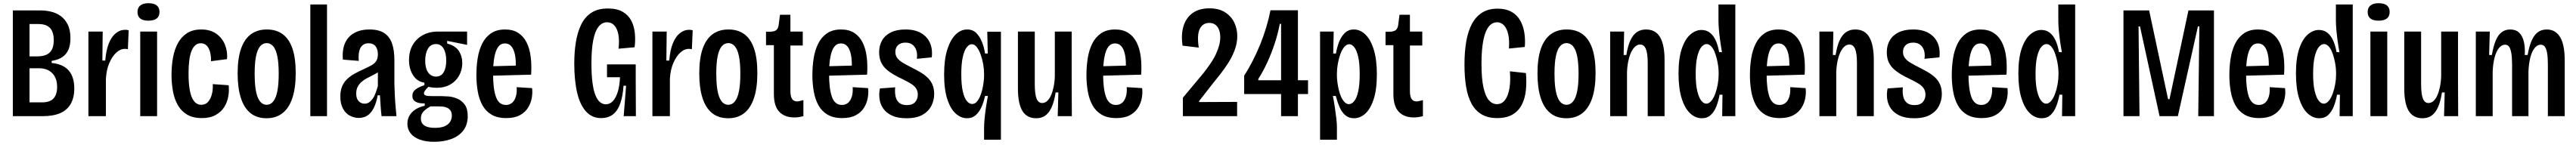

<svg xmlns="http://www.w3.org/2000/svg" viewBox="-20 -725 16055 905"><path d="M60 0V-660H231Q264 -660 297 -652.5Q330 -645 357.5 -625.5Q385 -606 402 -572Q419 -538 419 -486Q419 -444 406.5 -415Q394 -386 368 -368.5Q342 -351 302 -345V-332Q374 -325 408.5 -284.5Q443 -244 443 -173Q443 -117 421.5 -78Q400 -39 356.5 -19.5Q313 0 246 0ZM164 -86H241Q291 -86 313.5 -110.5Q336 -135 336 -182Q336 -237 306 -268Q276 -299 222 -299H164ZM164 -373H210Q265 -373 290 -397.5Q315 -422 315 -474Q315 -525 292 -550Q269 -575 219 -575H164Z M531 0V-314V-528H620L618 -347H636Q641 -411 658 -453.5Q675 -496 701.5 -517.5Q728 -539 759 -539Q765 -539 770.5 -538.5Q776 -538 782 -536L777 -418Q773 -419 767.5 -419.5Q762 -420 758 -420Q730 -420 704.5 -396.5Q679 -373 661 -331Q643 -289 640 -233V0Z M854 0V-528H959V0ZM905 -596Q871 -596 854 -609.5Q837 -623 837 -650Q837 -677 854.5 -691Q872 -705 905 -705Q940 -705 957 -691Q974 -677 974 -651Q974 -623 956.5 -609.5Q939 -596 905 -596Z M1238 12Q1183 12 1146.5 -9.5Q1110 -31 1088.5 -68.5Q1067 -106 1058 -155Q1049 -204 1049 -259Q1049 -316 1058.5 -367Q1068 -418 1089.5 -457Q1111 -496 1146.5 -518.5Q1182 -541 1234 -541Q1291 -541 1328 -514.5Q1365 -488 1382 -446Q1399 -404 1395 -356L1295 -343Q1296 -373 1289.5 -399Q1283 -425 1268.5 -440Q1254 -455 1231 -455Q1211 -455 1197 -442.5Q1183 -430 1173.5 -406.5Q1164 -383 1159.5 -347.5Q1155 -312 1155 -266Q1155 -205 1163 -161Q1171 -117 1189 -94Q1207 -71 1235 -71Q1261 -71 1277 -89.5Q1293 -108 1300.5 -137Q1308 -166 1306 -200L1405 -193Q1409 -158 1402.5 -122Q1396 -86 1377 -56Q1358 -26 1323.5 -7Q1289 12 1238 12Z M1641 13Q1580 13 1540 -20Q1500 -53 1480.5 -115.5Q1461 -178 1461 -266Q1461 -360 1482 -420.5Q1503 -481 1543.5 -511Q1584 -541 1643 -541Q1702 -541 1742 -511.5Q1782 -482 1802.5 -422Q1823 -362 1823 -269Q1823 -176 1802 -113Q1781 -50 1740.5 -18.5Q1700 13 1641 13ZM1642 -71Q1666 -71 1683 -92Q1700 -113 1708.5 -156Q1717 -199 1717 -265Q1717 -334 1708 -376Q1699 -418 1682 -437Q1665 -456 1642 -456Q1619 -456 1602 -437Q1585 -418 1576 -376Q1567 -334 1567 -264Q1567 -166 1586 -118.5Q1605 -71 1642 -71Z M1914 0V-697H2018V0Z M2216 11Q2187 11 2160.5 -3Q2134 -17 2117.5 -47Q2101 -77 2101 -123Q2101 -159 2112 -185.5Q2123 -212 2143.5 -231.5Q2164 -251 2190.5 -265.5Q2217 -280 2248 -294Q2274 -306 2293.5 -316.5Q2313 -327 2324 -343Q2335 -359 2335 -386Q2335 -418 2320.5 -436.5Q2306 -455 2277 -455Q2254 -455 2239 -442Q2224 -429 2218.5 -404.5Q2213 -380 2216 -345L2117 -353Q2113 -395 2121.5 -430Q2130 -465 2151 -489.5Q2172 -514 2205 -527.5Q2238 -541 2283 -541Q2340 -541 2374 -519Q2408 -497 2423 -454.5Q2438 -412 2438 -348V-200Q2439 -172 2440.5 -136Q2442 -100 2445 -64Q2448 -28 2451 0H2358Q2354 -33 2352 -65.5Q2350 -98 2348 -130H2334Q2325 -82 2309 -50.5Q2293 -19 2270 -4Q2247 11 2216 11ZM2252 -78Q2268 -78 2280 -86Q2292 -94 2302.5 -108.5Q2313 -123 2320.5 -143.5Q2328 -164 2335 -188V-298L2366 -305Q2357 -289 2341.5 -278Q2326 -267 2307.5 -257.5Q2289 -248 2270 -238.5Q2251 -229 2235.5 -216Q2220 -203 2210 -185Q2200 -167 2200 -141Q2200 -110 2215 -94Q2230 -78 2252 -78Z M2686 160Q2633 160 2595.5 146Q2558 132 2538.5 106.5Q2519 81 2519 48Q2519 5 2548 -24.5Q2577 -54 2627 -65V-80Q2593 -78 2571.5 -89.5Q2550 -101 2550 -126Q2550 -152 2571 -167.5Q2592 -183 2625 -193V-209Q2579 -216 2554 -256Q2529 -296 2529 -350Q2529 -403 2551 -442.5Q2573 -482 2614 -505Q2655 -528 2710 -528H2891V-445L2767 -470V-453Q2818 -440 2839.5 -407Q2861 -374 2861 -331Q2861 -289 2841.5 -253.5Q2822 -218 2786 -197.5Q2750 -177 2701 -177Q2692 -177 2677.5 -178.5Q2663 -180 2650 -183Q2634 -168 2628 -158.5Q2622 -149 2622 -143Q2622 -135 2629 -131Q2636 -127 2648.5 -126Q2661 -125 2678 -125H2735Q2749 -125 2775.5 -123Q2802 -121 2829.5 -109.5Q2857 -98 2876 -72.5Q2895 -47 2895 -1Q2895 54 2867 90Q2839 126 2791.5 143Q2744 160 2686 160ZM2690 73Q2728 73 2751 63Q2774 53 2785 35.5Q2796 18 2796 -3Q2796 -24 2787 -36Q2778 -48 2764.5 -53.5Q2751 -59 2736.5 -60Q2722 -61 2712 -61H2663Q2633 -45 2618 -27.5Q2603 -10 2603 14Q2603 35 2613.5 48Q2624 61 2644 67Q2664 73 2690 73ZM2697 -247Q2729 -247 2745 -274Q2761 -301 2761 -347Q2761 -394 2744.5 -422Q2728 -450 2697 -450Q2664 -450 2647 -421Q2630 -392 2630 -347Q2630 -317 2637.5 -294.5Q2645 -272 2660.5 -259.5Q2676 -247 2697 -247Z M3135 12Q3080 12 3043.5 -9.5Q3007 -31 2986.5 -68.5Q2966 -106 2957.5 -154.5Q2949 -203 2949 -256Q2949 -311 2957 -361.5Q2965 -412 2985 -452.5Q3005 -493 3040 -517Q3075 -541 3128 -541Q3177 -541 3210 -519.5Q3243 -498 3262 -460Q3281 -422 3287.5 -370.5Q3294 -319 3290 -259L3027 -252V-311L3212 -316L3194 -291Q3197 -347 3189.5 -383Q3182 -419 3166.5 -436.5Q3151 -454 3127 -454Q3101 -454 3085 -432.5Q3069 -411 3061 -368.5Q3053 -326 3053 -264Q3053 -170 3071 -120Q3089 -70 3133 -70Q3149 -70 3162 -77Q3175 -84 3184 -98Q3193 -112 3197.5 -133Q3202 -154 3200 -181L3296 -175Q3300 -146 3294 -113Q3288 -80 3270 -51.5Q3252 -23 3219 -5.5Q3186 12 3135 12Z M3726 12Q3669 12 3631.5 -30Q3594 -72 3576.5 -148.5Q3559 -225 3559 -330Q3559 -400 3569 -462Q3579 -524 3602 -571.5Q3625 -619 3665.5 -645.5Q3706 -672 3769 -672Q3825 -672 3860.5 -651.5Q3896 -631 3914 -596.5Q3932 -562 3936.5 -518.5Q3941 -475 3935 -430L3835 -421Q3841 -475 3833.5 -511.5Q3826 -548 3808 -567Q3790 -586 3764 -586Q3732 -586 3710 -558Q3688 -530 3677 -473.5Q3666 -417 3666 -330Q3666 -258 3672.5 -209Q3679 -160 3691 -130.5Q3703 -101 3719.5 -87.5Q3736 -74 3755 -74Q3781 -74 3800 -94.5Q3819 -115 3830.5 -153Q3842 -191 3844 -243H3763V-323H3942V-230L3943 0H3867L3882 -190H3866Q3862 -128 3846.5 -82Q3831 -36 3801.5 -12Q3772 12 3726 12Z M4046 0V-314V-528H4135L4133 -347H4151Q4156 -411 4173 -453.5Q4190 -496 4216.5 -517.5Q4243 -539 4274 -539Q4280 -539 4285.5 -538.5Q4291 -538 4297 -536L4292 -418Q4288 -419 4282.5 -419.5Q4277 -420 4273 -420Q4245 -420 4219.5 -396.5Q4194 -373 4176 -331Q4158 -289 4155 -233V0Z M4518 13Q4457 13 4417 -20Q4377 -53 4357.5 -115.5Q4338 -178 4338 -266Q4338 -360 4359 -420.5Q4380 -481 4420.5 -511Q4461 -541 4520 -541Q4579 -541 4619 -511.5Q4659 -482 4679.5 -422Q4700 -362 4700 -269Q4700 -176 4679 -113Q4658 -50 4617.5 -18.5Q4577 13 4518 13ZM4519 -71Q4543 -71 4560 -92Q4577 -113 4585.5 -156Q4594 -199 4594 -265Q4594 -334 4585 -376Q4576 -418 4559 -437Q4542 -456 4519 -456Q4496 -456 4479 -437Q4462 -418 4453 -376Q4444 -334 4444 -264Q4444 -166 4463 -118.5Q4482 -71 4519 -71Z M4931 8Q4870 8 4836.5 -27.5Q4803 -63 4803 -138V-443H4754V-527H4776Q4805 -527 4817.5 -537Q4830 -547 4833 -570L4841 -633H4906V-528H4983V-441H4906V-156Q4906 -124 4916 -108Q4926 -92 4948 -92Q4954 -92 4964 -94.5Q4974 -97 4987 -100V0Q4971 4 4957.5 6Q4944 8 4931 8Z M5229 12Q5174 12 5137.5 -9.5Q5101 -31 5080.5 -68.5Q5060 -106 5051.5 -154.5Q5043 -203 5043 -256Q5043 -311 5051 -361.5Q5059 -412 5079 -452.5Q5099 -493 5134 -517Q5169 -541 5222 -541Q5271 -541 5304 -519.5Q5337 -498 5356 -460Q5375 -422 5381.5 -370.5Q5388 -319 5384 -259L5121 -252V-311L5306 -316L5288 -291Q5291 -347 5283.5 -383Q5276 -419 5260.5 -436.5Q5245 -454 5221 -454Q5195 -454 5179 -432.5Q5163 -411 5155 -368.5Q5147 -326 5147 -264Q5147 -170 5165 -120Q5183 -70 5227 -70Q5243 -70 5256 -77Q5269 -84 5278 -98Q5287 -112 5291.5 -133Q5296 -154 5294 -181L5390 -175Q5394 -146 5388 -113Q5382 -80 5364 -51.5Q5346 -23 5313 -5.5Q5280 12 5229 12Z M5629 13Q5575 13 5539.5 -3.5Q5504 -20 5485 -47Q5466 -74 5461.5 -107Q5457 -140 5464 -173L5559 -180Q5556 -148 5561.5 -123Q5567 -98 5584 -83.5Q5601 -69 5631 -69Q5667 -69 5683.5 -88Q5700 -107 5700 -134Q5700 -158 5688 -175Q5676 -192 5653.5 -205Q5631 -218 5601 -233Q5575 -245 5550 -259.5Q5525 -274 5504 -292.5Q5483 -311 5471 -337Q5459 -363 5459 -399Q5459 -441 5477.5 -473Q5496 -505 5532.5 -523Q5569 -541 5623 -541Q5681 -541 5719.5 -519Q5758 -497 5775.5 -458Q5793 -419 5787 -367L5694 -358Q5698 -386 5691.5 -408.5Q5685 -431 5668 -445Q5651 -459 5623 -459Q5593 -459 5576.5 -443Q5560 -427 5560 -401Q5560 -379 5572 -363Q5584 -347 5605.5 -334Q5627 -321 5655 -307Q5685 -292 5712 -276.5Q5739 -261 5759 -242.5Q5779 -224 5790.5 -198.5Q5802 -173 5802 -138Q5802 -99 5784.5 -64.5Q5767 -30 5729.5 -8.5Q5692 13 5629 13Z M6113 147V74Q6113 50 6116 17.5Q6119 -15 6124.5 -52.5Q6130 -90 6137 -126H6119Q6110 -85 6095.5 -54Q6081 -23 6059.5 -5Q6038 13 6007 13Q5969 13 5936.5 -16Q5904 -45 5884 -105.5Q5864 -166 5864 -260Q5864 -353 5883.5 -415Q5903 -477 5935.5 -509Q5968 -541 6007 -541Q6043 -541 6065 -518.5Q6087 -496 6100.5 -461.5Q6114 -427 6119 -391H6136L6133 -527H6218V-253V147ZM6038 -76Q6054 -76 6066 -88.5Q6078 -101 6087 -121Q6096 -141 6101.5 -164.5Q6107 -188 6110 -211Q6113 -234 6113 -251V-266Q6113 -293 6107.5 -324.5Q6102 -356 6092 -384Q6082 -412 6068 -430.5Q6054 -449 6036 -449Q6020 -449 6005 -430Q5990 -411 5980.5 -370Q5971 -329 5971 -262Q5971 -195 5980.5 -154Q5990 -113 6005.5 -94.5Q6021 -76 6038 -76Z M6438 13Q6380 13 6352 -32.5Q6324 -78 6324 -174V-528H6429V-201Q6429 -138 6440 -110Q6451 -82 6475 -82Q6492 -82 6506 -94.5Q6520 -107 6530 -129.5Q6540 -152 6546.5 -183Q6553 -214 6554 -250V-528H6659V-212L6660 0H6572L6576 -148H6559Q6550 -91 6534 -55.5Q6518 -20 6494.5 -3.5Q6471 13 6438 13Z M6937 12Q6882 12 6845.5 -9.5Q6809 -31 6788.5 -68.5Q6768 -106 6759.5 -154.5Q6751 -203 6751 -256Q6751 -311 6759 -361.5Q6767 -412 6787 -452.5Q6807 -493 6842 -517Q6877 -541 6930 -541Q6979 -541 7012 -519.5Q7045 -498 7064 -460Q7083 -422 7089.5 -370.5Q7096 -319 7092 -259L6829 -252V-311L7014 -316L6996 -291Q6999 -347 6991.5 -383Q6984 -419 6968.5 -436.5Q6953 -454 6929 -454Q6903 -454 6887 -432.5Q6871 -411 6863 -368.5Q6855 -326 6855 -264Q6855 -170 6873 -120Q6891 -70 6935 -70Q6951 -70 6964 -77Q6977 -84 6986 -98Q6995 -112 6999.5 -133Q7004 -154 7002 -181L7098 -175Q7102 -146 7096 -113Q7090 -80 7072 -51.5Q7054 -23 7021 -5.5Q6988 12 6937 12Z M7352 0V-115L7482 -271Q7507 -303 7526.5 -332Q7546 -361 7558.5 -388.5Q7571 -416 7578 -442Q7585 -468 7585 -493Q7585 -520 7577 -540Q7569 -560 7554 -571Q7539 -582 7517 -582Q7497 -582 7482 -573Q7467 -564 7457.5 -545Q7448 -526 7446.5 -497Q7445 -468 7451 -428L7350 -440Q7340 -508 7355.5 -560.5Q7371 -613 7412 -643Q7453 -673 7517 -673Q7577 -673 7615.5 -648Q7654 -623 7672.5 -584Q7691 -545 7691 -501Q7691 -457 7676 -415.5Q7661 -374 7636.5 -335Q7612 -296 7584 -260.5Q7556 -225 7530 -193L7453 -94V-88L7690 -89V0Z M7734 -138V-253Q7762 -296 7787.5 -346Q7813 -396 7834.5 -449Q7856 -502 7872 -556Q7888 -610 7898 -661H8069V0H7964V-576H7956Q7944 -513 7924 -452.5Q7904 -392 7878.5 -336.5Q7853 -281 7822 -232V-224H8132V-138Z M8207 147V-253V-528H8292L8289 -391H8306Q8312 -428 8325 -462Q8338 -496 8360.5 -518.5Q8383 -541 8418 -541Q8457 -541 8489.5 -509.5Q8522 -478 8541.5 -416Q8561 -354 8561 -261Q8561 -166 8541 -105.5Q8521 -45 8489 -16Q8457 13 8418 13Q8388 13 8366 -4.5Q8344 -22 8330 -53.5Q8316 -85 8305 -126H8287Q8294 -89 8299.5 -52.5Q8305 -16 8308.5 15Q8312 46 8312 67V147ZM8387 -75Q8404 -75 8419.5 -93.5Q8435 -112 8444.5 -153.5Q8454 -195 8454 -263Q8454 -330 8444.5 -371Q8435 -412 8420 -430.5Q8405 -449 8389 -449Q8372 -449 8357.5 -431.5Q8343 -414 8333 -386Q8323 -358 8317.5 -326Q8312 -294 8312 -265V-251Q8312 -234 8315 -211.5Q8318 -189 8323.5 -165Q8329 -141 8338 -121Q8347 -101 8359.5 -88Q8372 -75 8387 -75Z M8792 8Q8731 8 8697.5 -27.5Q8664 -63 8664 -138V-443H8615V-527H8637Q8666 -527 8678.5 -537Q8691 -547 8694 -570L8702 -633H8767V-528H8844V-441H8767V-156Q8767 -124 8777 -108Q8787 -92 8809 -92Q8815 -92 8825 -94.5Q8835 -97 8848 -100V0Q8832 4 8818.5 6Q8805 8 8792 8Z M9310 12Q9253 12 9213.5 -11.5Q9174 -35 9150.5 -79Q9127 -123 9117 -184.5Q9107 -246 9107 -321Q9107 -401 9118 -465.5Q9129 -530 9153.5 -576Q9178 -622 9217.5 -646.5Q9257 -671 9313 -671Q9364 -671 9398 -652.5Q9432 -634 9452 -601Q9472 -568 9479.5 -524.5Q9487 -481 9483 -432L9384 -422Q9388 -475 9379.5 -511.5Q9371 -548 9353 -567Q9335 -586 9310 -586Q9286 -586 9267.5 -569Q9249 -552 9237 -519Q9225 -486 9219 -437.5Q9213 -389 9213 -328Q9213 -234 9225.5 -178.5Q9238 -123 9259.5 -99Q9281 -75 9309 -75Q9341 -75 9360.5 -102Q9380 -129 9387.5 -175Q9395 -221 9390 -280L9490 -269Q9495 -211 9489.5 -160Q9484 -109 9463.5 -70Q9443 -31 9405.5 -9.5Q9368 12 9310 12Z M9742 13Q9681 13 9641 -20Q9601 -53 9581.5 -115.5Q9562 -178 9562 -266Q9562 -360 9583 -420.5Q9604 -481 9644.5 -511Q9685 -541 9744 -541Q9803 -541 9843 -511.5Q9883 -482 9903.5 -422Q9924 -362 9924 -269Q9924 -176 9903 -113Q9882 -50 9841.5 -18.5Q9801 13 9742 13ZM9743 -71Q9767 -71 9784 -92Q9801 -113 9809.5 -156Q9818 -199 9818 -265Q9818 -334 9809 -376Q9800 -418 9783 -437Q9766 -456 9743 -456Q9720 -456 9703 -437Q9686 -418 9677 -376Q9668 -334 9668 -264Q9668 -166 9687 -118.5Q9706 -71 9743 -71Z M10015 0V-344V-528H10102L10099 -382H10116Q10125 -439 10141.5 -474Q10158 -509 10182 -525Q10206 -541 10238 -541Q10298 -541 10326 -493Q10354 -445 10354 -350V0H10249V-332Q10249 -392 10237.5 -419.5Q10226 -447 10202 -447Q10179 -447 10161 -424Q10143 -401 10132.5 -362.5Q10122 -324 10120 -277V0Z M10586 13Q10546 13 10513 -18Q10480 -49 10460.5 -111.5Q10441 -174 10441 -266Q10441 -360 10461 -420Q10481 -480 10514 -509Q10547 -538 10584 -538Q10615 -538 10637 -520.5Q10659 -503 10673 -472Q10687 -441 10694 -400L10712 -399Q10705 -438 10700 -475Q10695 -512 10692.5 -543Q10690 -574 10690 -594V-697H10795V-268V0H10713L10715 -134H10697Q10690 -95 10677 -61.5Q10664 -28 10642 -7.5Q10620 13 10586 13ZM10614 -78Q10631 -78 10645.5 -95.5Q10660 -113 10670 -140.5Q10680 -168 10685.5 -199Q10691 -230 10691 -258V-273Q10691 -291 10688 -313.5Q10685 -336 10679 -360Q10673 -384 10664.5 -404Q10656 -424 10643.5 -437Q10631 -450 10616 -450Q10599 -450 10583.5 -431.5Q10568 -413 10558 -372Q10548 -331 10548 -263Q10548 -197 10558 -156Q10568 -115 10583 -96.5Q10598 -78 10614 -78Z M11072 12Q11017 12 10980.5 -9.5Q10944 -31 10923.5 -68.5Q10903 -106 10894.5 -154.5Q10886 -203 10886 -256Q10886 -311 10894 -361.5Q10902 -412 10922 -452.5Q10942 -493 10977 -517Q11012 -541 11065 -541Q11114 -541 11147 -519.5Q11180 -498 11199 -460Q11218 -422 11224.5 -370.5Q11231 -319 11227 -259L10964 -252V-311L11149 -316L11131 -291Q11134 -347 11126.5 -383Q11119 -419 11103.5 -436.5Q11088 -454 11064 -454Q11038 -454 11022 -432.5Q11006 -411 10998 -368.5Q10990 -326 10990 -264Q10990 -170 11008 -120Q11026 -70 11070 -70Q11086 -70 11099 -77Q11112 -84 11121 -98Q11130 -112 11134.5 -133Q11139 -154 11137 -181L11233 -175Q11237 -146 11231 -113Q11225 -80 11207 -51.5Q11189 -23 11156 -5.5Q11123 12 11072 12Z M11319 0V-344V-528H11406L11403 -382H11420Q11429 -439 11445.5 -474Q11462 -509 11486 -525Q11510 -541 11542 -541Q11602 -541 11630 -493Q11658 -445 11658 -350V0H11553V-332Q11553 -392 11541.5 -419.5Q11530 -447 11506 -447Q11483 -447 11465 -424Q11447 -401 11436.5 -362.5Q11426 -324 11424 -277V0Z M11909 13Q11855 13 11819.5 -3.5Q11784 -20 11765 -47Q11746 -74 11741.5 -107Q11737 -140 11744 -173L11839 -180Q11836 -148 11841.5 -123Q11847 -98 11864 -83.5Q11881 -69 11911 -69Q11947 -69 11963.5 -88Q11980 -107 11980 -134Q11980 -158 11968 -175Q11956 -192 11933.5 -205Q11911 -218 11881 -233Q11855 -245 11830 -259.5Q11805 -274 11784 -292.5Q11763 -311 11751 -337Q11739 -363 11739 -399Q11739 -441 11757.5 -473Q11776 -505 11812.5 -523Q11849 -541 11903 -541Q11961 -541 11999.5 -519Q12038 -497 12055.5 -458Q12073 -419 12067 -367L11974 -358Q11978 -386 11971.5 -408.5Q11965 -431 11948 -445Q11931 -459 11903 -459Q11873 -459 11856.5 -443Q11840 -427 11840 -401Q11840 -379 11852 -363Q11864 -347 11885.5 -334Q11907 -321 11935 -307Q11965 -292 11992 -276.5Q12019 -261 12039 -242.5Q12059 -224 12070.5 -198.5Q12082 -173 12082 -138Q12082 -99 12064.5 -64.5Q12047 -30 12009.5 -8.5Q11972 13 11909 13Z M12330 12Q12275 12 12238.5 -9.5Q12202 -31 12181.5 -68.5Q12161 -106 12152.5 -154.5Q12144 -203 12144 -256Q12144 -311 12152 -361.5Q12160 -412 12180 -452.5Q12200 -493 12235 -517Q12270 -541 12323 -541Q12372 -541 12405 -519.5Q12438 -498 12457 -460Q12476 -422 12482.5 -370.5Q12489 -319 12485 -259L12222 -252V-311L12407 -316L12389 -291Q12392 -347 12384.5 -383Q12377 -419 12361.5 -436.5Q12346 -454 12322 -454Q12296 -454 12280 -432.5Q12264 -411 12256 -368.5Q12248 -326 12248 -264Q12248 -170 12266 -120Q12284 -70 12328 -70Q12344 -70 12357 -77Q12370 -84 12379 -98Q12388 -112 12392.5 -133Q12397 -154 12395 -181L12491 -175Q12495 -146 12489 -113Q12483 -80 12465 -51.5Q12447 -23 12414 -5.5Q12381 12 12330 12Z M12704 13Q12664 13 12631 -18Q12598 -49 12578.5 -111.5Q12559 -174 12559 -266Q12559 -360 12579 -420Q12599 -480 12632 -509Q12665 -538 12702 -538Q12733 -538 12755 -520.5Q12777 -503 12791 -472Q12805 -441 12812 -400L12830 -399Q12823 -438 12818 -475Q12813 -512 12810.5 -543Q12808 -574 12808 -594V-697H12913V-268V0H12831L12833 -134H12815Q12808 -95 12795 -61.5Q12782 -28 12760 -7.5Q12738 13 12704 13ZM12732 -78Q12749 -78 12763.5 -95.5Q12778 -113 12788 -140.5Q12798 -168 12803.5 -199Q12809 -230 12809 -258V-273Q12809 -291 12806 -313.5Q12803 -336 12797 -360Q12791 -384 12782.5 -404Q12774 -424 12761.5 -437Q12749 -450 12734 -450Q12717 -450 12701.5 -431.5Q12686 -413 12676 -372Q12666 -331 12666 -263Q12666 -197 12676 -156Q12686 -115 12701 -96.5Q12716 -78 12732 -78Z M13214 0V-660H13374L13492 -106H13501L13619 -660H13778V0H13680L13687 -560H13678L13553 0H13439L13317 -560H13308L13314 0Z M14060 12Q14005 12 13968.5 -9.5Q13932 -31 13911.5 -68.5Q13891 -106 13882.5 -154.5Q13874 -203 13874 -256Q13874 -311 13882 -361.5Q13890 -412 13910 -452.5Q13930 -493 13965 -517Q14000 -541 14053 -541Q14102 -541 14135 -519.5Q14168 -498 14187 -460Q14206 -422 14212.5 -370.5Q14219 -319 14215 -259L13952 -252V-311L14137 -316L14119 -291Q14122 -347 14114.5 -383Q14107 -419 14091.5 -436.5Q14076 -454 14052 -454Q14026 -454 14010 -432.5Q13994 -411 13986 -368.5Q13978 -326 13978 -264Q13978 -170 13996 -120Q14014 -70 14058 -70Q14074 -70 14087 -77Q14100 -84 14109 -98Q14118 -112 14122.5 -133Q14127 -154 14125 -181L14221 -175Q14225 -146 14219 -113Q14213 -80 14195 -51.5Q14177 -23 14144 -5.5Q14111 12 14060 12Z M14434 13Q14394 13 14361 -18Q14328 -49 14308.5 -111.5Q14289 -174 14289 -266Q14289 -360 14309 -420Q14329 -480 14362 -509Q14395 -538 14432 -538Q14463 -538 14485 -520.5Q14507 -503 14521 -472Q14535 -441 14542 -400L14560 -399Q14553 -438 14548 -475Q14543 -512 14540.5 -543Q14538 -574 14538 -594V-697H14643V-268V0H14561L14563 -134H14545Q14538 -95 14525 -61.5Q14512 -28 14490 -7.5Q14468 13 14434 13ZM14462 -78Q14479 -78 14493.5 -95.5Q14508 -113 14518 -140.5Q14528 -168 14533.5 -199Q14539 -230 14539 -258V-273Q14539 -291 14536 -313.5Q14533 -336 14527 -360Q14521 -384 14512.5 -404Q14504 -424 14491.5 -437Q14479 -450 14464 -450Q14447 -450 14431.5 -431.5Q14416 -413 14406 -372Q14396 -331 14396 -263Q14396 -197 14406 -156Q14416 -115 14431 -96.5Q14446 -78 14462 -78Z M14753 0V-528H14858V0ZM14804 -596Q14770 -596 14753 -609.5Q14736 -623 14736 -650Q14736 -677 14753.5 -691Q14771 -705 14804 -705Q14839 -705 14856 -691Q14873 -677 14873 -651Q14873 -623 14855.5 -609.5Q14838 -596 14804 -596Z M15078 13Q15020 13 14992 -32.5Q14964 -78 14964 -174V-528H15069V-201Q15069 -138 15080 -110Q15091 -82 15115 -82Q15132 -82 15146 -94.5Q15160 -107 15170 -129.5Q15180 -152 15186.5 -183Q15193 -214 15194 -250V-528H15299V-212L15300 0H15212L15216 -148H15199Q15190 -91 15174 -55.5Q15158 -20 15134.5 -3.5Q15111 13 15078 13Z M15410 0V-350V-528H15497L15493 -382H15510Q15520 -439 15535 -474Q15550 -509 15572.5 -525Q15595 -541 15624 -541Q15659 -541 15679.5 -521.5Q15700 -502 15709 -466.5Q15718 -431 15715 -382H15733Q15743 -439 15759 -474Q15775 -509 15798 -525Q15821 -541 15852 -541Q15881 -541 15902 -528Q15923 -515 15937 -490.5Q15951 -466 15957.5 -430Q15964 -394 15964 -346V0H15859V-323Q15859 -365 15854.5 -392.5Q15850 -420 15840.5 -433Q15831 -446 15814 -446Q15793 -446 15776 -424.5Q15759 -403 15749.5 -365.5Q15740 -328 15738 -278V0H15636V-321Q15636 -364 15631.5 -391.5Q15627 -419 15618 -432.5Q15609 -446 15592 -446Q15571 -446 15554 -425Q15537 -404 15527 -366Q15517 -328 15515 -278V0Z"/></svg>

Font: Bricolage Grotesque 24pt Condensed Medium
Style: Regular
Weight: 500
Width: 3
Designer: Mathieu Triay
Foundry: Atelier Triay
Version: Version 1.001;gftools[0.9.33.dev8+g029e19f]